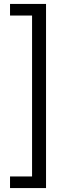

<svg xmlns="http://www.w3.org/2000/svg" viewBox="-20 -832 358 976"><path d="M214 124H31V65H143V-753H31V-812H214Z"/></svg>

Font: Modern
Style: Small
Weight: 400
Designer: Julieta Ulanovsky
Foundry: Julieta Ulanovsky
Version: Version 8.000